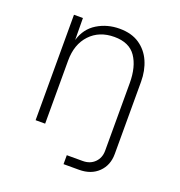

<svg xmlns="http://www.w3.org/2000/svg" viewBox="-126 -649 852 907"><g transform="rotate(20 300.0 -196.0)"><path d="M97 0V-530H142L143 -420Q161 -481 211 -511.5Q261 -542 323 -542Q383 -542 423 -515Q463 -488 483 -442.5Q503 -397 503 -341V22Q503 79 466.5 114.5Q430 150 370 150H292V105H372Q409 105 432 82Q455 59 455 23V-317Q455 -399 421.5 -448Q388 -497 313 -497Q237 -497 191 -448Q145 -399 145 -317V0Z"/></g></svg>

Font: Geist Mono UltraLight
Style: Regular
Weight: 200
Monospace: yes
Designer: Basement.studio, Andrés Briganti, Mateo Zaragoza
Foundry: Basement.studio, Vercel, Andrés Briganti, Guido Ferreyra, Mateo Zaragoza
Version: Version 1.400; ttfautohint (v1.8.4.7-5d5b)